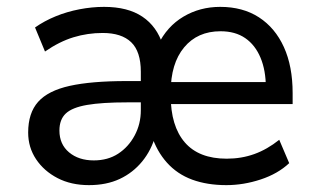

<svg xmlns="http://www.w3.org/2000/svg" viewBox="-20 -530 922 559"><path d="M239 9Q187 9 147.5 -11.5Q108 -32 85 -66.5Q62 -101 62 -144Q62 -201 91 -233.5Q120 -266 183 -280Q246 -294 349 -294H405V-232H351Q277 -232 233.5 -224.5Q190 -217 171.5 -199.5Q153 -182 153 -150Q153 -110 181 -86.5Q209 -63 253 -63Q294 -63 324 -82.5Q354 -102 372 -135.5Q390 -169 390 -209V-321Q390 -380 362 -407Q334 -434 279 -434Q235 -434 194 -421.5Q153 -409 111 -380L82 -450Q109 -469 142 -482.5Q175 -496 211.5 -503Q248 -510 283 -510Q352 -510 394.5 -481.5Q437 -453 454 -399H440Q466 -453 514 -481.5Q562 -510 621 -510Q687 -510 734 -479.5Q781 -449 806.5 -393Q832 -337 832 -259V-227H465V-291H770L754 -275Q754 -325 738.5 -362Q723 -399 694 -419Q665 -439 622 -439Q555 -439 516 -392Q477 -345 477 -262V-252Q477 -163 518 -115.5Q559 -68 640 -68Q683 -68 720.5 -81.5Q758 -95 793 -123L822 -55Q789 -24 739 -7.5Q689 9 639 9Q583 9 539.5 -7Q496 -23 466 -56.5Q436 -90 421 -137H433Q421 -93 394 -60Q367 -27 328.5 -9Q290 9 239 9Z"/></svg>

Font: Nunitoga
Style: Medium
Weight: 500
Designer: Vernon Adams
Foundry: Vernon Adams
Version: Version 1.0